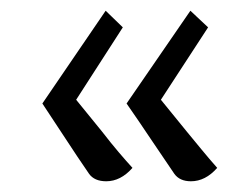

<svg xmlns="http://www.w3.org/2000/svg" viewBox="-20 -564 454 358"><path d="M336 -226Q315 -226 305 -240Q283 -272 261 -305Q239 -338 216 -371L335 -544L368 -513L280 -378L328 -319Q342 -302 356 -285Q370 -268 385 -251Q363 -226 336 -226ZM178 -226Q156 -226 146 -240Q124 -272 102.5 -305Q81 -338 59 -371L177 -544L209 -513L122 -378L170 -319Q187 -297 201.5 -280Q216 -263 227 -251Q205 -226 178 -226Z"/></svg>

Font: Noto Naskh Arabic UI
Style: Regular
Weight: 400
Designer: Monotype Design Team, David Williams, Mohamad Dakak and Nizar Qandah
Foundry: Monotype Imaging Inc.
Version: Version 2.014